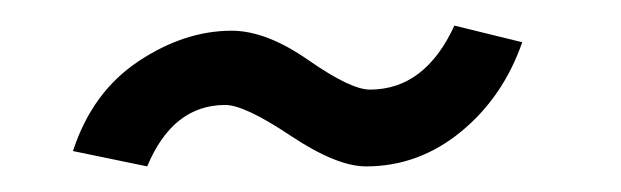

<svg xmlns="http://www.w3.org/2000/svg" viewBox="-20 -308 485 150"><path d="M266 -178Q243 -178 207 -202Q171 -226 156 -226Q115 -226 95 -178L37 -190Q52 -236 88 -260Q124 -284 161 -284Q188 -284 221 -261Q254 -238 269 -238Q312 -238 335 -288L388 -275Q373 -232 340 -205Q307 -178 266 -178Z"/></svg>

Font: Cabin
Style: Medium Italic
Weight: 500
Designer: Pablo Impallari
Foundry: Pablo Impallari. www.impallari.com Igino Marini. www.ikern.com
Version: Version 1.005